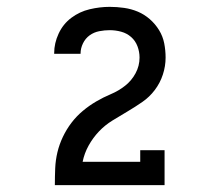

<svg xmlns="http://www.w3.org/2000/svg" viewBox="-20 -863 640 560"><path d="M140 -323V-324Q140 -348 141 -372Q142 -396 147.5 -419Q153 -442 163.5 -464Q174 -486 188.5 -505Q203 -524 221.5 -539.5Q240 -555 260.5 -567Q281 -579 303.5 -588.5Q326 -598 345 -613Q364 -628 375.5 -649.5Q387 -671 387 -695Q387 -712 381 -728Q375 -744 362.5 -755Q350 -766 333.5 -770.5Q317 -775 300 -775Q285 -775 269.5 -772Q254 -769 241.5 -760Q229 -751 222 -736.5Q215 -722 215 -707Q215 -707 215 -706.5Q215 -706 215 -706H138Q138 -707 138 -707Q138 -707 138 -708Q138 -737 151 -765Q164 -793 188 -811Q212 -829 241.5 -836Q271 -843 300 -843Q321 -843 342 -840Q363 -837 382 -829Q401 -821 417 -807Q433 -793 444 -775Q455 -757 459 -736.5Q463 -716 463 -695Q463 -670 455 -645.5Q447 -621 431.5 -600.5Q416 -580 395 -565.5Q374 -551 352 -538Q330 -525 308 -511.5Q286 -498 268.5 -479.5Q251 -461 238.5 -438.5Q226 -416 221 -391H389V-425H460V-323Z"/></svg>

Font: Iosevka Slab Extended
Style: Regular
Weight: 400
Width: 7
Monospace: yes
Designer: Belleve Invis
Foundry: Belleve Invis
Version: Version 11.1.1; ttfautohint (v1.8.3)